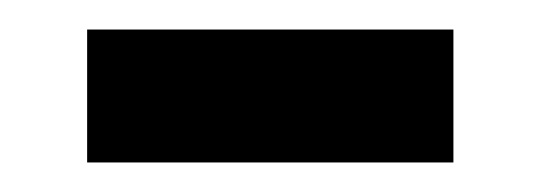

<svg xmlns="http://www.w3.org/2000/svg" viewBox="-20 -348 366 130"><path d="M39 -238V-328H287V-238Z"/></svg>

Font: Noto Sans Kannada Medium
Style: Regular
Weight: 500
Designer: Jelle Bosma - Monotype Design Team
Foundry: Monotype Imaging Inc.
Version: Version 2.005; ttfautohint (v1.8.4.7-5d5b)